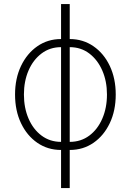

<svg xmlns="http://www.w3.org/2000/svg" viewBox="-20 -748 662 972"><path d="M289.1 11.2Q221.7 11.2 168.9 -25.1Q116.2 -61.5 86.2 -124.8Q56.2 -188 56.2 -269.5Q56.2 -350.6 86.4 -414.1Q116.7 -477.5 169.2 -513.9Q221.7 -550.3 289.1 -550.3H333Q400.4 -550.3 453.1 -513.9Q505.9 -477.5 535.9 -414.1Q565.9 -350.6 565.9 -269.5Q565.9 -188 535.9 -124.8Q505.9 -61.5 453.4 -25.1Q400.9 11.2 333 11.2ZM289.1 -29.8H333Q389.6 -29.8 432.1 -61.5Q474.6 -93.3 498 -147.7Q521.5 -202.1 521.5 -269.5Q521.5 -336.9 497.8 -391.1Q474.1 -445.3 431.9 -477.3Q389.6 -509.3 333 -509.3H289.1Q232.9 -509.3 190.4 -477.3Q147.9 -445.3 124.5 -391.1Q101.1 -336.9 101.1 -269.5Q101.1 -202.1 124.5 -147.7Q147.9 -93.3 190.4 -61.5Q232.9 -29.8 289.1 -29.8ZM289.1 204.1V-727.5H333V204.1Z"/></svg>

Font: Inter 16pt ExtraLight
Style: Regular
Weight: 250
Version: Version 4.001;git-66647c0bb